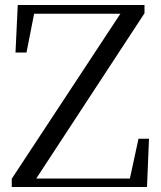

<svg xmlns="http://www.w3.org/2000/svg" viewBox="-20 -748 645 768"><path d="M27 0V-33L474 -712L466 -680V-693H278H91L121 -716L86 -538H42L51 -728H558V-695L112 -14L121 -51V-34H324H525L495 -13L534 -193H576L568 0Z"/></svg>

Font: Noto Serif TC ExtraLight
Style: Regular
Weight: 400
Version: Version 2.002-H1;hotconv 1.1.0;makeotfexe 2.6.0